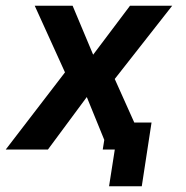

<svg xmlns="http://www.w3.org/2000/svg" viewBox="-44 -521 649 669"><path d="M336 128 356 0H314L329 -94H484L450 128ZM-24 0 201 -293 206 -217 77 -501H209L282 -327H278L409 -501H556L334 -218L336 -290L466 0H333L258 -184L260 -185L123 0Z"/></svg>

Font: Nunito Sans 7pt SemiCondensed
Style: Bold Italic
Weight: 700
Width: 4
Italic angle: -9°
Designer: Vernon Adams
Foundry: Vernon Adams
Version: Version 3.101;gftools[0.9.27]